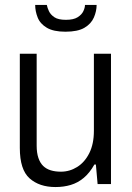

<svg xmlns="http://www.w3.org/2000/svg" viewBox="-20 -743 533 775"><path d="M204 12Q139 12 99.5 -23Q60 -58 60 -146V-526H128V-155Q128 -126 135 -105.5Q142 -85 154.5 -73Q167 -61 185 -55.5Q203 -50 226 -50Q261 -50 291.5 -69Q322 -88 340.5 -125Q359 -162 359 -215V-526H428V0H374L367 -79H361Q342 -45 318 -25Q294 -5 265.5 3.5Q237 12 204 12ZM244 -615Q196 -615 169 -631Q142 -647 132 -672.5Q122 -698 122 -723H169Q171 -712 177.5 -698Q184 -684 199.5 -673.5Q215 -663 246 -663Q277 -663 293.5 -673.5Q310 -684 316.5 -698Q323 -712 323 -723H370Q370 -698 359 -672.5Q348 -647 321 -631Q294 -615 244 -615Z"/></svg>

Font: Archivo SemiCondensed Light
Style: Regular
Weight: 300
Width: 4
Designer: Hector Gatti
Foundry: Omnibus-Type
Version: Version 2.001